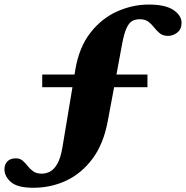

<svg xmlns="http://www.w3.org/2000/svg" viewBox="-75 -700 837 864"><path d="M75.5 145Q3.5 145 -25.8 119.2Q-55 93.5 -55 62Q-55 40 -41.8 26.2Q-28.5 12.5 -4 12.5Q15 12.5 27 23Q39 33.5 49.5 47Q60 60.5 74.5 71Q89 81.5 113 81.5Q132 81.5 150.2 72Q168.5 62.5 183.2 36.8Q198 11 206 -37.5L251 -307.5H115V-364.5H260.5L263.5 -384Q280.5 -487 331.5 -552.2Q382.5 -617.5 452 -648.5Q521.5 -679.5 594 -679.5Q669.5 -679.5 705.8 -654.8Q742 -630 742 -597.5Q742 -568.5 722.8 -553.5Q703.5 -538.5 681.5 -538.5Q658.5 -538.5 644.5 -549.8Q630.5 -561 619 -576Q607.5 -591 592.8 -602.2Q578 -613.5 554 -613.5Q535 -613.5 520.5 -605.8Q506 -598 494.8 -574.2Q483.5 -550.5 474.5 -502L449 -364.5H588.5V-307.5H438.5L410 -155.5Q391 -52.5 341.5 14Q292 80.5 223 112.8Q154 145 75.5 145Z"/></svg>

Font: Newsreader 16pt ExtraBold
Style: Italic
Weight: 800
Italic angle: -17°
Designer: Hugues Gentile
Foundry: Production Type
Version: Version 1.003; ttfautohint (v1.8.3)